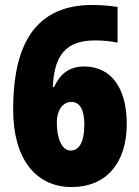

<svg xmlns="http://www.w3.org/2000/svg" viewBox="-20 -744 562 774"><path d="M33 -302C33 -101 126 10 269 10C409 10 491 -88 491 -244C491 -391 427 -476 319 -476C259 -476 222 -446 198 -393H193C198 -521 246 -581 362 -581C397 -581 427 -578 454 -572V-716C422 -721 384 -724 352 -724C89 -724 33 -514 33 -302ZM265 -137C228 -137 209 -189 209 -251C209 -296 231 -333 267 -333C303 -333 320 -301 320 -241C320 -169 297 -137 265 -137Z"/></svg>

Font: Noto Sans Armenian Condensed Black
Style: Regular
Weight: 900
Width: 3
Designer: Monotype Design Team
Foundry: Monotype Imaging Inc.
Version: Version 2.008